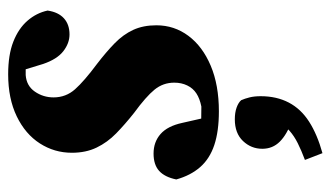

<svg xmlns="http://www.w3.org/2000/svg" viewBox="-194 -360 829 482"><g transform="rotate(-90 221.0 -119.5)"><path d="M182 15Q132 15 97.5 3.5Q63 -8 42 -32Q21 -56 11 -92Q17 -121 32.5 -135Q48 -149 76 -149Q105 -149 125 -131.5Q145 -114 153 -77L168 -11L106 -30Q128 -30 149.5 -29.5Q171 -29 194 -29Q214 -33 227 -41.5Q240 -50 247 -64.5Q254 -79 254 -97Q254 -125 236.5 -146.5Q219 -168 178 -198Q149 -221 126.5 -243Q104 -265 91 -292Q78 -319 78 -354Q78 -398 101.5 -434.5Q125 -471 169.5 -492.5Q214 -514 275 -514Q324 -514 357 -501Q390 -488 409.5 -465.5Q429 -443 435 -415Q431 -388 415.5 -374Q400 -360 375 -360Q353 -360 333 -375.5Q313 -391 301 -426L283 -485L339 -469Q323 -470 306.5 -470Q290 -470 273 -470Q246 -468 231.5 -447Q217 -426 217 -400Q217 -369 237.5 -346Q258 -323 301 -291Q331 -268 353 -246.5Q375 -225 386.5 -200Q398 -175 398 -142Q398 -97 371.5 -61.5Q345 -26 296.5 -5.5Q248 15 182 15ZM220 120Q220 160 204 190.5Q188 221 156 241.5Q124 262 77 275L60 231Q84 222 102 213Q120 204 133 192.5Q146 181 157 165L158 198Q124 186 106 168Q88 150 88 124Q88 96 107.5 75.5Q127 55 162 55Q179 55 191.5 59.5Q204 64 210 71Q214 80 217 92Q220 104 220 120Z"/></g></svg>

Font: Source Serif 4
Style: Bold Italic
Weight: 700
Italic angle: -12°
Designer: Frank Grießhammer
Foundry: Adobe Systems Incorporated
Version: Version 4.004;hotconv 1.0.116;makeotfexe 2.5.65601